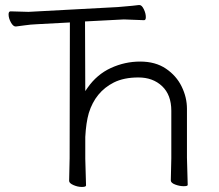

<svg xmlns="http://www.w3.org/2000/svg" viewBox="-20 -730 868 761"><path d="M551 -650 471 -653 317 -645 318 -369 327 -382Q364 -435 419.5 -460.5Q475 -486 535.5 -486Q596 -486 637.5 -458Q679 -430 700 -387Q721 -344 721 -299V-105L724 3Q724 8 708 8Q692 8 674.5 1.5Q657 -5 657 -15L659 -103V-291Q659 -354 622.5 -388.5Q586 -423 528.5 -423Q471 -423 431 -403Q358 -366 332 -282Q321 -244 318 -187V-101L321 5Q321 11 304.5 11Q288 11 271 3.5Q254 -4 254 -13L256 -103L257 -641L126 -634Q101 -633 77.5 -629.5Q54 -626 43 -625H42Q32 -625 23 -641.5Q14 -658 14 -673Q14 -685 22 -685L93 -683L447 -702Q519 -708 530 -710H533Q542 -710 550 -693.5Q558 -677 558 -662Q558 -650 551 -650Z"/></svg>

Font: Moon Stars Kai T Light
Style: Regular
Weight: 300
Designer: GuiWonder
Version: Version 1.101